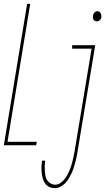

<svg xmlns="http://www.w3.org/2000/svg" viewBox="-23 -755 547 998"><path d="M-3 0 118 -735H134L16 -18H168L165 0ZM481 -644Q475 -644 470 -646.5Q465 -649 462.5 -654Q460 -659 460 -665Q460 -671 461 -676Q462 -684 468.5 -690.5Q475 -697 483 -697Q488 -697 493 -694Q498 -691 500.5 -686Q503 -681 503.5 -675Q504 -669 504 -664Q502 -656 495.5 -650Q489 -644 481 -644ZM262 223Q247 223 233 216.5Q219 210 211 198Q203 186 199 171.5Q195 157 193.5 142Q192 127 192.5 111.5Q193 96 195 80H212Q210 93 209.5 106.5Q209 120 210 133Q211 146 213 158.5Q215 171 222 181.5Q229 192 240 198.5Q251 205 264 205Q277 205 289 197.5Q301 190 310 179.5Q319 169 325.5 157Q332 145 337.5 132.5Q343 120 347 107.5Q351 95 354 82Q357 69 360 56Q363 43 365 30L453 -502H352V-520H472L380 33Q378 48 375 62Q372 76 368 90.5Q364 105 359.5 119Q355 133 348.5 146.5Q342 160 334 173.5Q326 187 315 198Q304 209 290.5 216Q277 223 262 223Z"/></svg>

Font: Iosevka Term Curly Thin
Style: Italic
Weight: 100
Italic angle: -9°
Designer: Belleve Invis
Foundry: Belleve Invis
Version: Version 32.3.0